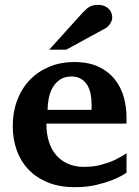

<svg xmlns="http://www.w3.org/2000/svg" viewBox="-20 -754 569 786"><path d="M355 -326.2Q355 -350.1 350.6 -371.1Q346.2 -392.1 336.2 -407.5Q326.2 -422.9 310.5 -431.9Q294.9 -440.9 272.9 -440.9Q245.1 -440.9 226.3 -428.5Q207.5 -416 196 -396.2Q184.6 -376.5 179.7 -352.1Q174.8 -327.6 174.8 -304.2H355ZM498 -46.9Q472.2 -29.8 439.9 -17.1Q412.1 -5.9 373.5 3.2Q335 12.2 287.1 12.2Q223.1 12.2 175.5 -7.3Q127.9 -26.9 95.9 -60.8Q64 -94.7 48.1 -140.1Q32.2 -185.5 32.2 -237.8Q32.2 -294.4 50 -342.5Q67.9 -390.6 100.8 -425.5Q133.8 -460.4 180.4 -480.2Q227.1 -500 284.2 -500Q342.8 -500 383.5 -480.7Q424.3 -461.4 449.7 -429.4Q475.1 -397.5 486.6 -356.4Q498 -315.4 498 -272V-248H169.9Q169.9 -207 180.2 -174.3Q190.4 -141.6 210.2 -118.7Q230 -95.7 258.8 -83.3Q287.6 -70.8 324.2 -70.8Q362.3 -70.8 393.8 -79.3Q425.3 -87.9 448.7 -98.6Q475.6 -111.3 498 -127ZM439.5 -681.2Q439.5 -676.3 437.3 -670.2Q435.1 -664.1 431.6 -658.2Q428.2 -652.3 423.3 -647.2Q418.5 -642.1 413.6 -639.2L251.5 -550.8H181.6L318.4 -702.1Q327.1 -711.4 334.2 -717.5Q341.3 -723.6 348.4 -727.3Q355.5 -731 363.3 -732.4Q371.1 -733.9 381.3 -733.9Q397.5 -733.9 408.4 -729Q419.4 -724.1 426.5 -716.6Q433.6 -709 436.5 -699.5Q439.5 -689.9 439.5 -681.2Z"/></svg>

Font: Charis SIL Phon
Style: Bold
Weight: 700
Foundry: SIL International
Version: Version 5.000